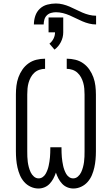

<svg xmlns="http://www.w3.org/2000/svg" viewBox="-20 -1071 640 1099"><path d="M200 8Q177 8 155.5 -2Q134 -12 118.5 -29.5Q103 -47 94 -68.5Q85 -90 80 -112.5Q75 -135 73 -158.5Q71 -182 71 -205V-530Q71 -555 74 -580Q77 -605 85.5 -628.5Q94 -652 108.5 -673Q123 -694 143.5 -708.5Q164 -723 188.5 -729Q213 -735 238 -735V-677Q222 -677 205.5 -671.5Q189 -666 176.5 -654.5Q164 -643 156 -628Q148 -613 143.5 -597Q139 -581 137.5 -564Q136 -547 136 -530V-205Q136 -189 136.5 -174Q137 -159 139 -144Q141 -129 145 -114Q149 -99 155.5 -85Q162 -71 174 -60.5Q186 -50 201 -50Q214 -50 224.5 -57.5Q235 -65 241 -75.5Q247 -86 251.5 -98Q256 -110 258.5 -122Q261 -134 263 -146Q265 -158 266 -170.5Q267 -183 267.5 -195.5Q268 -208 268 -221V-228H332V-221Q332 -208 332.5 -195.5Q333 -183 334 -170.5Q335 -158 337 -146Q339 -134 341.5 -122Q344 -110 348.5 -98Q353 -86 359 -75.5Q365 -65 375.5 -57.5Q386 -50 399 -50Q414 -50 426 -60.5Q438 -71 444.5 -85Q451 -99 455 -114Q459 -129 461 -144Q463 -159 463.5 -174Q464 -189 464 -205V-530Q464 -547 462.5 -564Q461 -581 456.5 -597Q452 -613 444 -628Q436 -643 423.5 -654.5Q411 -666 394.5 -671.5Q378 -677 362 -677V-735Q387 -735 411.5 -729Q436 -723 456.5 -708.5Q477 -694 491.5 -673Q506 -652 514.5 -628.5Q523 -605 526 -580Q529 -555 529 -530V-205Q529 -182 527 -158.5Q525 -135 520 -112.5Q515 -90 506 -68.5Q497 -47 481.5 -29.5Q466 -12 444.5 -2Q423 8 400 8Q382 8 365 1Q348 -6 335.5 -19.5Q323 -33 314.5 -49Q306 -65 300 -83Q294 -65 285.5 -49Q277 -33 264.5 -19.5Q252 -6 235 1Q218 8 200 8ZM174 -931Q174 -956 182 -980Q190 -1004 208 -1021Q226 -1038 250.5 -1044.5Q275 -1051 300 -1051Q320 -1051 340 -1046Q360 -1041 378.5 -1033Q397 -1025 415 -1016Q433 -1007 451.5 -999Q470 -991 490 -986Q510 -981 530 -981V-931Q510 -931 490 -936Q470 -941 451.5 -949Q433 -957 415 -966Q397 -975 378.5 -983Q360 -991 340 -996Q320 -1001 300 -1001Q286 -1001 272 -997Q258 -993 248 -983Q238 -973 234 -959Q230 -945 230 -931ZM292 -787 263 -821Q278 -833 286.5 -850Q295 -867 295 -886H258V-971H342V-886Q342 -857 328.5 -830.5Q315 -804 292 -787Z"/></svg>

Font: Iosevka SS04 Light Extended
Style: Regular
Weight: 300
Width: 7
Monospace: yes
Designer: Belleve Invis
Foundry: Belleve Invis
Version: Version 19.0.0; ttfautohint (v1.8.4)